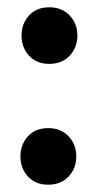

<svg xmlns="http://www.w3.org/2000/svg" viewBox="-20 -491 265 526"><path d="M39 -394Q39 -426 59.5 -448.5Q80 -471 115 -471Q150 -471 171 -448.5Q192 -426 192 -394Q192 -361 171 -338.5Q150 -316 115 -316Q80 -316 59.5 -338.5Q39 -361 39 -394ZM36 -62Q36 -95 56.5 -117.5Q77 -140 112 -140Q147 -140 168 -117.5Q189 -95 189 -62Q189 -30 168 -7.5Q147 15 112 15Q77 15 56.5 -7.5Q36 -30 36 -62Z"/></svg>

Font: Baloo Chettan 2 SemiBold
Style: Regular
Weight: 600
Designer: Maithili Shingre, Unnati Kotecha and Ek Type
Foundry: Ek Type
Version: Version 1.640;hotconv 1.0.111;makeotfexe 2.5.65597; ttfautoh